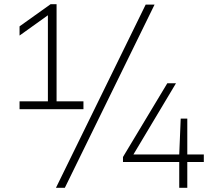

<svg xmlns="http://www.w3.org/2000/svg" viewBox="-20 -830 1006 918"><path d="M73.5 -308V-345.5H209V-757L73.5 -660V-704L222 -810H250.5V-345.5H379V-308ZM247.5 68 676.5 -808H719L290 68ZM568 -55.5V-79.5L780 -432H821.5L618 -91.5H837L844 -263H875.5V-91.5H954.5V-55.5H875.5V68H837V-55.5Z"/></svg>

Font: Encode Sans Exp XLt
Style: Regular
Weight: 200
Width: 7
Designer: Multiple Designers
Foundry: Impallari Type
Version: Version 3.002; ttfautohint (v1.8.3) -l 8 -r 50 -G 200 -x 14 